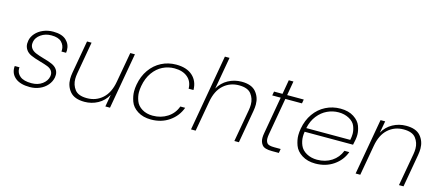

<svg xmlns="http://www.w3.org/2000/svg" viewBox="-54 -1264 4067 1797"><g transform="rotate(15 1979.5 -365.5)"><path d="M262 8Q171 8 123 -30Q75 -68 75 -131Q75 -138 76 -146H122Q121 -140 121 -134Q121 -89 157 -60Q193 -31 268 -31Q330 -31 372.5 -62.5Q415 -94 423 -140Q424 -148 424 -155Q424 -177 410.5 -195Q397 -213 369.5 -224Q342 -235 295 -248Q238 -264 203.5 -279.5Q169 -295 151.5 -321.5Q134 -348 134 -379Q134 -393 137 -409Q144 -447 172.5 -479.5Q201 -512 245.5 -531Q290 -550 342 -550Q427 -550 468.5 -511Q510 -472 510 -414Q510 -403 508 -390H463Q464 -398 464 -406Q464 -449 433.5 -480.5Q403 -512 334 -512Q276 -512 233 -482Q190 -452 182 -409Q180 -398 180 -388Q180 -364 195 -344Q210 -324 239.5 -311.5Q269 -299 318 -285Q373 -270 404.5 -255.5Q436 -241 452.5 -217.5Q469 -194 469 -165Q469 -153 467 -140Q459 -98 430 -64Q401 -30 357 -11Q313 8 262 8Z M1134 -543 1038 0H993L1014 -118Q980 -56 920.5 -23.5Q861 9 792 9Q695 9 651.5 -42Q608 -93 608 -164Q608 -193 614 -227L670 -543H714L659 -230Q654 -201 654 -176Q654 -118 687.5 -74Q721 -30 805 -30Q893 -30 955.5 -86Q1018 -142 1037 -252L1089 -543Z M1222 -272Q1237 -357 1281.5 -420Q1326 -483 1391.5 -516.5Q1457 -550 1534 -550Q1636 -550 1692.5 -499Q1749 -448 1750 -362H1703Q1702 -432 1654.5 -472Q1607 -512 1527 -512Q1467 -512 1413.5 -485.5Q1360 -459 1321 -404.5Q1282 -350 1268 -272Q1262 -239 1262 -211Q1262 -171 1278 -128Q1294 -85 1338 -58Q1382 -31 1442 -31Q1522 -31 1584 -71Q1646 -111 1671 -181H1718Q1687 -96 1612 -44Q1537 8 1436 8Q1359 8 1305.5 -26Q1252 -60 1234 -111Q1216 -162 1216 -207Q1216 -238 1222 -272Z M2167 -554Q2263 -554 2306 -503Q2349 -452 2349 -382Q2349 -352 2343 -318L2287 0H2243L2299 -315Q2304 -344 2304 -369Q2304 -427 2270 -471Q2236 -515 2152 -515Q2064 -515 2001.5 -459Q1939 -403 1920 -293L1868 0H1823L1953 -740H1998L1943 -428Q1977 -489 2037 -521.5Q2097 -554 2167 -554Z M2602 -504 2539 -145Q2535 -122 2535 -105Q2535 -76 2549.5 -58Q2564 -40 2620 -40H2681L2674 0H2606Q2535 0 2512 -28Q2489 -56 2489 -97Q2489 -119 2494 -145L2557 -504H2475L2482 -543H2564L2588 -681H2633L2609 -543H2770L2763 -504Z M3336 -308Q3330 -272 3325 -254H2856Q2852 -229 2852 -207Q2852 -164 2869.5 -122.5Q2887 -81 2932 -56Q2977 -31 3035 -31Q3115 -31 3175.5 -70.5Q3236 -110 3262 -178H3309Q3279 -95 3204 -43.5Q3129 8 3028 8Q2952 8 2898 -26Q2844 -60 2825.5 -111Q2807 -162 2807 -208Q2807 -238 2813 -272Q2828 -357 2872.5 -420Q2917 -483 2983 -516.5Q3049 -550 3126 -550Q3204 -550 3255.5 -516.5Q3307 -483 3323.5 -437.5Q3340 -392 3340 -354Q3340 -332 3336 -308ZM3288 -291Q3295 -323 3295 -351Q3295 -386 3280 -424.5Q3265 -463 3220 -487.5Q3175 -512 3118 -512Q3061 -512 3008.5 -487.5Q2956 -463 2916.5 -413Q2877 -363 2862 -291Z M3761 -554Q3858 -554 3901 -503Q3944 -452 3944 -382Q3944 -352 3938 -318L3882 0H3838L3894 -315Q3899 -344 3899 -369Q3899 -427 3865 -471Q3831 -515 3747 -515Q3659 -515 3596.5 -459Q3534 -403 3515 -293L3463 0H3418L3514 -543H3559L3538 -428Q3572 -489 3631.5 -521.5Q3691 -554 3761 -554Z"/></g></svg>

Font: Fz Poppins ExtLt
Style: Italic
Weight: 200
Italic angle: -10°
Designer: Ninad Kale (Devanagari), Jonny Pinhorn (Latin)
Foundry: Indian Type Foundry
Version: Vit hóa bi Vntype.Com & FontZin.Com